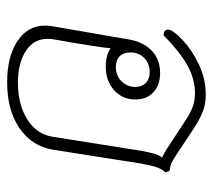

<svg xmlns="http://www.w3.org/2000/svg" viewBox="-50 -550 610 551"><g transform="rotate(90 255.5 -275.0)"><path d="M475 -444Q466 -435 460.5 -419Q455 -403 450 -375L410 -121Q400 -61 348.5 -25.5Q297 10 217 10Q143 10 98.5 -19.5Q54 -49 54 -98Q54 -109 56 -121L94 -341Q101 -381 126 -405Q151 -429 190 -429Q224 -429 245 -410Q266 -391 266 -358Q266 -321 239.5 -297Q213 -273 171 -273Q139 -273 119 -287Q117 -257 93 -121Q92 -116 92 -106Q92 -66 127 -43.5Q162 -21 217 -21Q281 -21 323.5 -48Q366 -75 373 -121L414 -379Q418 -399 421.5 -412Q425 -425 433 -435Q421 -439 396 -456L329 -500Q305 -516 287 -522.5Q269 -529 248 -529Q206 -529 166 -506Q126 -483 82 -439Q72 -439 68 -444Q64 -449 66 -456Q70 -470 97.5 -495.5Q125 -521 166 -540.5Q207 -560 253 -560Q278 -560 299.5 -552Q321 -544 350 -525L421 -478Q441 -465 448.5 -461.5Q456 -458 471 -456ZM131 -344Q131 -324 142 -313Q153 -302 173 -302Q198 -302 214 -318.5Q230 -335 230 -358Q230 -377 218.5 -388Q207 -399 187 -399Q163 -399 147 -383.5Q131 -368 131 -344Z"/></g></svg>

Font: Thasadith
Style: Italic
Weight: 400
Italic angle: -9°
Designer: Cadson Demak Co.,Ltd.
Foundry: Cadson Demak Co.,Ltd.
Version: Version 1.000; ttfautohint (v1.6)